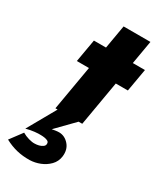

<svg xmlns="http://www.w3.org/2000/svg" viewBox="-326 -707 964 1134"><g transform="rotate(30 155.5 -139.5)"><path d="M82 -16 -36 193Q-7 185 20.5 182Q48 179 64 180Q75 180 88.5 182Q102 184 111.5 189.5Q121 195 120 208Q120 219 109 227Q98 235 83.5 238.5Q69 242 56 242Q39 243 14.5 236Q-10 229 -30 217L-92 300Q-51 322 -9.5 332Q32 342 79 341Q114 340 148 326.5Q182 313 207 287.5Q232 262 237 225Q243 176 215.5 144.5Q188 113 150 112Q137 112 124.5 114Q112 116 101 118L226 -10ZM55 -460 28 -305H376L403 -460ZM165 -620 58 0H241L348 -620Z"/></g></svg>

Font: Jost Black
Style: Italic
Weight: 900
Italic angle: -5°
Version: Version 3.710